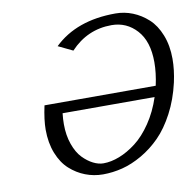

<svg xmlns="http://www.w3.org/2000/svg" viewBox="-80 -792 899 884"><g transform="rotate(-10 369.5 -350.0)"><path d="M627 -299.8H196.8Q193.8 -272.9 193.8 -249Q193.8 -196.8 208.7 -154.8Q223.6 -112.8 246.8 -88.9Q270 -64.9 294.9 -52.5Q319.8 -40 342.8 -40Q378.4 -40 417.5 -55.2Q456.5 -70.3 495.8 -100.3Q535.2 -130.4 570.3 -182.1Q605.5 -233.9 627 -299.8ZM641.1 -350.1Q653.8 -407.7 653.8 -458Q653.8 -555.7 606.4 -607.9Q559.1 -660.2 488.8 -660.2Q375.5 -660.2 295.9 -575.2L228 -607.9Q333.5 -710 516.1 -710Q557.6 -710 596.2 -694.6Q634.8 -679.2 667.2 -649.7Q699.7 -620.1 719.2 -570.6Q738.8 -521 738.8 -459Q738.8 -407.7 726.1 -350.1Q708.5 -272.9 675.5 -210.7Q642.6 -148.4 602.8 -108.2Q563 -67.9 515.6 -40.5Q468.3 -13.2 422.9 -1.7Q377.4 9.8 332 9.8Q289.1 9.8 249.8 -5.4Q210.4 -20.5 178 -49.8Q145.5 -79.1 126.2 -127.9Q106.9 -176.8 106.9 -238.8Q106.9 -284.2 121.1 -350.1Z"/></g></svg>

Font: Pfennig
Style: Italic
Weight: 500
Italic angle: -13°
Version: Version 20120410 ; ttfautohint (v0.8)